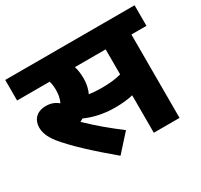

<svg xmlns="http://www.w3.org/2000/svg" viewBox="-135 -800 1044 995"><g transform="rotate(-30 387.0 -302.5)"><path d="M684 -499H774V-622H0V-499H195C200 -483 202 -464 202 -446C202 -420 198 -396 187 -374C167 -391 144 -400 115 -400C52 -400 29 -359 29 -320C29 -291 39 -261 70 -221C121 -158 213 -73 321 17L412 -84C346 -133 279 -190 229 -239C235 -242 241 -245 247 -249C288 -230 348 -213 423 -213C460 -213 495 -216 530 -224V0H684ZM411 -336C384 -336 360 -338 338 -341C349 -365 356 -392 356 -425C356 -456 352 -479 346 -499H530V-349C491 -339 456 -336 411 -336Z"/></g></svg>

Font: Noto Sans Devanagari UI ExtraBold
Style: Regular
Weight: 800
Designer: Jelle Bosma - Monotype Design Team
Foundry: Monotype Imaging Inc.
Version: Version 2.003